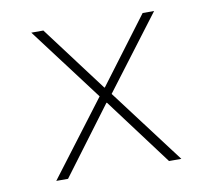

<svg xmlns="http://www.w3.org/2000/svg" viewBox="-63 -587 727 659"><g transform="rotate(-10 300.0 -258.0)"><path d="M82 0 279 -260 86 -516H128L300 -287H302L474 -516H514L321 -261L518 0H475L300 -234H298L123 0Z"/></g></svg>

Font: IBM Plex Mono ExtraLight
Style: Regular
Weight: 200
Monospace: yes
Designer: Mike Abbink, Paul van der Laan, Pieter van Rosmalen
Foundry: Bold Monday
Version: Version 2.3